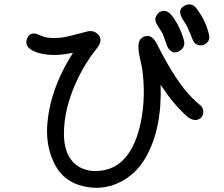

<svg xmlns="http://www.w3.org/2000/svg" viewBox="-20 -848 1040 890"><path d="M908.2 -360.4Q921.9 -349.6 922.4 -330.6Q922.9 -311.5 910.2 -300.8Q882.8 -278.3 844.7 -310.5Q784.2 -364.3 724.6 -455.1Q731.4 -249 654.3 -116.2Q608.4 -37.1 529.8 -0.5Q451.2 36.1 363.3 14.6Q276.4 -6.8 235.8 -82.5Q195.3 -158.2 198.2 -253.9Q206.1 -426.8 318.4 -603.5Q227.5 -584 163.1 -601.6Q112.3 -615.2 103.5 -642.6Q99.6 -655.3 105.5 -668.9Q121.1 -706.1 162.1 -685.5Q175.8 -679.7 182.6 -677.7Q210 -668.9 256.8 -672.9Q276.4 -674.8 297.9 -679.7Q319.3 -684.6 345.2 -691.9Q371.1 -699.2 384.8 -702.1Q413.1 -709 433.6 -689.5Q454.1 -669.9 440.4 -641.6Q434.6 -629.9 418.5 -609.9Q402.3 -589.8 399.4 -585Q371.1 -541 362.3 -525.4Q294.9 -402.3 280.3 -289.1Q261.7 -142.6 330.1 -85.9Q371.1 -53.7 427.2 -55.2Q483.4 -56.6 526.4 -85.9Q604.5 -141.6 632.8 -282.2Q657.2 -402.3 638.7 -532.2Q637.7 -540 632.8 -559.6Q627.9 -579.1 625 -595.7Q622.1 -612.3 621.6 -630.9Q621.1 -649.4 628.4 -662.1Q635.7 -674.8 651.4 -679.7Q685.5 -689.5 708 -642.6Q733.4 -592.8 755.9 -553.7Q831.1 -420.9 908.2 -360.4ZM832 -663.1Q841.8 -629.9 812 -611.8Q782.2 -593.8 760.7 -624Q753.9 -633.8 746.1 -658.2Q738.3 -682.6 734.4 -690.4Q729.5 -700.2 719.2 -715.8Q709 -731.4 706.1 -737.3Q694.3 -756.8 705.1 -775.9Q715.8 -794.9 734.4 -797.4Q752.9 -799.8 769.5 -784.2Q810.5 -737.3 832 -663.1ZM949.2 -685.5Q954.1 -664.1 939 -649.4Q923.8 -634.8 903.3 -638.2Q882.8 -641.6 874 -662.1Q873 -665 862.3 -690.9Q851.6 -716.8 844.7 -730.5Q841.8 -736.3 831.5 -751.5Q821.3 -766.6 818.4 -775.4Q806.6 -808.6 837.4 -822.8Q868.2 -836.9 889.6 -810.5Q935.5 -751 949.2 -685.5Z"/></svg>

Font: irohamaru Regular
Style: Regular
Weight: 400
Designer: [Source Han Sans]
Ryoko NISHIZUKA  (kana & ideographs); Paul D. Hunt (Latin, Greek & Cyrillic); Wenlong ZHANG  (bopomofo
Version: Version 1.00